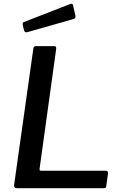

<svg xmlns="http://www.w3.org/2000/svg" viewBox="-20 -983 650 1003"><path d="M154 -728Q155 -742 167 -742H265Q276 -742 273 -724L187 -103Q184 -91 195 -91H533Q546 -91 544 -76L535 -10Q534 -4 531.5 -2Q529 0 522 0H69Q51 0 54 -19L154 -728ZM362 -954 374 -901Q375 -895 373.5 -890.5Q372 -886 362 -883L123 -815Q115 -813 110.5 -816.5Q106 -820 105 -826L99 -853Q97 -865 103 -867L349 -963Q353 -964 357 -962.5Q361 -961 362 -954Z"/></svg>

Font: Libre Franklin Medium
Style: Italic
Weight: 500
Italic angle: -8°
Designer: Pablo Impallari, Rodrigo Fuenzalida, Nhung Nguyen
Foundry: Impallari Type
Version: Version 3.000